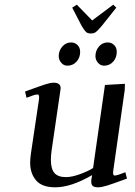

<svg xmlns="http://www.w3.org/2000/svg" viewBox="-20 -800 580 827"><path d="M87.9 -405.8Q151.9 -429.2 174.6 -436.5Q197.3 -443.8 210.9 -443.8Q241.2 -443.8 241.2 -419.9Q241.2 -418.9 238.8 -401.9L202.1 -150.9Q199.2 -129.9 199.2 -111.8Q199.2 -71.8 214.8 -54.4Q230.5 -37.1 264.2 -37.1Q289.6 -37.1 324.5 -49.8Q359.4 -62.5 380.9 -76.2L432.1 -434.1L518.1 -439L517.1 -411.1L467.8 -64.9Q464.8 -43.9 474.1 -43.9Q484.4 -43.9 520 -58.1L526.9 -30.8Q466.3 -8.3 441.4 -0.7Q416.5 6.8 402.8 6.8Q386.2 6.8 379.6 1Q373 -4.9 373 -17.1Q373 -26.4 375 -35.2L377 -45.9Q286.6 6.8 217.8 6.8Q160.6 6.8 135.3 -23.2Q109.9 -53.2 109.9 -99.1Q109.9 -114.7 112.8 -136.2L147.9 -372.1Q150.9 -393.1 141.1 -393.1Q129.9 -393.1 94.2 -378.9ZM232.9 -558.1Q232.9 -581.5 248.3 -599.4Q263.7 -617.2 286.1 -617.2Q302.2 -617.2 313.7 -606.2Q325.2 -595.2 325.2 -576.2Q325.2 -551.8 309.6 -534.4Q293.9 -517.1 270 -517.1Q254.4 -517.1 243.7 -529.8Q232.9 -542.5 232.9 -558.1ZM291 -767.1 311 -779.8 377 -711.9 467.8 -779.8 481 -767.1 418 -688Q401.4 -668.5 393.1 -662.1Q384.8 -655.8 371.1 -655.8Q357.4 -655.8 350.6 -662.1Q343.8 -668.5 332 -688ZM391.1 -558.1Q391.1 -582 406.2 -599.6Q421.4 -617.2 443.8 -617.2Q460 -617.2 471.4 -606.2Q482.9 -595.2 482.9 -576.2Q482.9 -551.8 467.5 -534.4Q452.1 -517.1 428.2 -517.1Q412.6 -517.1 401.9 -529.8Q391.1 -542.5 391.1 -558.1Z"/></svg>

Font: Dehuti Alt
Style: Bold-Italic
Weight: 700
Version: Version 1.2